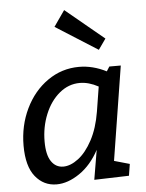

<svg xmlns="http://www.w3.org/2000/svg" viewBox="-57 -864 700 919"><g transform="rotate(-5 293.5 -404.0)"><path d="M461 -78 535 -57 526 -1 359 4 383 -138Q345 -67 288.5 -28.5Q232 10 178 10Q116 10 76 -39.5Q36 -89 36 -188Q36 -284 75 -365Q114 -446 182 -493.5Q250 -541 333 -541Q399 -541 464 -508L478 -530H533ZM400 -320 419 -439Q373 -464 330 -464Q276 -464 232 -427.5Q188 -391 163 -330Q138 -269 138 -199Q138 -135 159.5 -103.5Q181 -72 217 -72Q252 -72 289.5 -100.5Q327 -129 357 -185Q387 -241 400 -320ZM233 -742 286 -818 471 -665 435 -614Z"/></g></svg>

Font: Bitter Pro Medium
Style: Italic
Weight: 500
Italic angle: -9°
Designer: Sol Matas, and Bitter project Authors
Foundry: Sol Matas
Version: Version 1.010